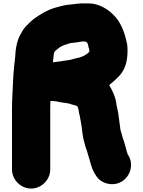

<svg xmlns="http://www.w3.org/2000/svg" viewBox="-20 -833 834 1120"><path d="M483 -590C486.9 -586.1 493 -577.7 493 -573C495.7 -562.3 497.8 -551.6 501 -542V-531C496.3 -527 492.3 -523.3 489 -520C475.9 -510.2 463.2 -503.5 445 -498C420.5 -492.3 408.4 -489.3 390 -484C362.6 -480.6 329.8 -474 301 -471L289 -469C290.3 -477.7 291 -485.3 291 -492C291.7 -498 292.3 -503.7 293 -509C293 -519.8 296.3 -524.9 299 -533C301 -534.3 303 -536 305 -538C316.2 -549.2 316.4 -547.1 330 -558C347.8 -569.8 369.5 -574.5 392 -582C400.6 -582 413.2 -584.3 421 -585C438.6 -586.6 459.2 -593.8 478 -590ZM273 156V-204C273 -217.3 273.3 -230.7 274 -244H287C289.7 -244 292.3 -243.7 295 -243C308.1 -243 320.3 -238.8 331 -237C350.1 -232.6 380.7 -232.2 397 -224L413 -220C417 -218.7 422.3 -217 429 -215C432 -212 434.4 -206.8 435 -205V-204C436.3 -201.3 437.3 -198.3 438 -195C439.3 -182.3 441.7 -170 445 -158C447.9 -148 455.9 -95 457 -90C457 -87.3 457.3 -83.3 458 -78C461.9 -48.9 464.8 -23.5 473 1C477.1 25.8 486.7 40.2 492 64C507.1 109.3 513.4 153.5 538 188C553.3 214 576.2 230.7 606.5 238C674.5 254.4 728.2 209.3 741 156.5C748.6 125.1 743.4 92.5 725 68C725 66.7 724.7 65.3 724 64C720.1 52.4 717.8 45.6 715 33C710.3 14.1 700.1 -19.8 694 -35C693.3 -36.3 693 -37.7 693 -39C691.7 -43.7 690.3 -48.7 689 -54L683 -74C683 -76.7 682.7 -79 682 -81C677.3 -118.5 676.3 -124.2 671 -164C667 -189.3 663.3 -207.3 660 -218V-219C654.9 -267.4 637 -301.9 617 -337C634.4 -350.5 649 -364.1 666 -380C705.4 -418.2 724 -465.3 724 -537C724 -549 723.3 -561 722 -573C707.1 -647.5 683.8 -706.9 638 -750C607.9 -780.1 555.3 -813 499 -813H481C442.9 -815.1 410.1 -807.8 374 -805C348.7 -801.8 327.2 -794.5 305 -789C254.9 -775.1 214.3 -748.8 176 -722C149.7 -699 119.3 -672.2 104 -640C102 -636 99.7 -632 97 -628C83.3 -602.1 75 -569.4 71 -535L69 -505C64.1 -471 61.4 -431.2 58 -394C58 -373.5 55 -356.5 55 -335C53.5 -293.2 50 -248.7 50 -204V156C50 215.7 101.6 267 161.5 267C221.4 267 273 215.7 273 156Z"/></svg>

Font: Smoothie
Style: Blk
Weight: 900
Foundry: Cannot Into Space Fonts
Version: Version 0.8